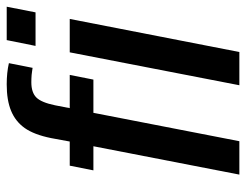

<svg xmlns="http://www.w3.org/2000/svg" viewBox="-104 -662 765 598"><g transform="rotate(-90 279.0 -362.5)"><path d="M227.1 -454.6 138.7 0H34.7L123 -454.6H47.9L62.5 -528.3H137.7L148.4 -586.4Q159.2 -639.6 179.7 -668.5Q200.2 -697.3 233.2 -710.9Q266.1 -724.6 315.9 -724.6Q352.1 -724.6 381.8 -717.8L367.2 -644Q362.8 -644.5 356.9 -645.5Q351.1 -646.5 345.2 -647Q339.4 -647.5 333.3 -647.7Q327.1 -647.9 322.3 -647.9Q290.5 -647.9 274.9 -632.3Q259.3 -616.7 250.5 -573.7L241.7 -528.3H345.2L330.6 -454.6ZM557.6 -724.6 540 -634.8H435.5L453.6 -724.6ZM519.5 -528.3 416.5 0H313L415.5 -528.3Z"/></g></svg>

Font: Arimo Medium
Style: Italic
Weight: 500
Italic angle: -12°
Designer: Steve Matteson
Foundry: Monotype Imaging Inc.
Version: Version 1.33